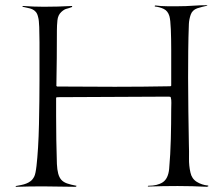

<svg xmlns="http://www.w3.org/2000/svg" viewBox="-20 -718 863 739"><path d="M149 -692Q203 -692 257 -695L258 -694L257 -691Q244 -686 235.5 -684Q227 -682 216 -672Q203 -660 201 -639.5Q199 -619 199 -602Q199 -548 198.5 -494.5Q198 -441 197 -387L200 -385Q256 -385 311 -384.5Q366 -384 422 -384Q476 -384 529 -384.5Q582 -385 636 -386L639 -388Q639 -408 639 -446.5Q639 -485 639 -527Q639 -569 637.5 -605.5Q636 -642 632 -656Q626 -676 610.5 -683.5Q595 -691 576 -693Q576 -695 575 -695L578 -697Q600 -694 623 -694Q646 -694 668 -694Q695 -694 722.5 -696Q750 -698 777 -698L778 -696H777Q768 -694 758 -691.5Q748 -689 739 -686Q720 -679 714 -661.5Q708 -644 707 -626Q705 -574 704.5 -522Q704 -470 704 -418Q704 -353 705 -289.5Q706 -226 707 -162Q708 -136 707.5 -108Q707 -80 713 -54Q718 -30 737.5 -18Q757 -6 780 -4L783 -2L777 1Q720 -2 663.5 -2Q607 -2 550 0Q549 0 549 -2L551 -3Q586 -3 606.5 -16.5Q627 -30 631 -67Q636 -124 637.5 -183Q639 -242 639 -299Q639 -310 639.5 -322Q640 -334 637 -344Q636 -346 628.5 -346Q621 -346 619 -346Q516 -346 413 -345Q310 -344 207 -344Q200 -344 197 -343L196 -342V-272Q196 -180 199 -87Q200 -65 204 -50Q208 -35 216 -26Q224 -17 238 -12Q252 -7 274 -3L275 -2L271 1Q214 0 156.5 -0.5Q99 -1 42 1L40 0L41 -2Q52 -4 62 -6Q72 -8 81 -11.5Q90 -15 98 -21Q106 -27 112 -39Q117 -49 120.5 -79.5Q124 -110 126.5 -151Q129 -192 130 -239Q131 -286 131.5 -329.5Q132 -373 132 -407Q132 -441 132 -456Q132 -470 132 -498Q132 -526 132 -556.5Q132 -587 131 -614Q130 -641 127 -651Q124 -665 118 -672Q112 -679 104 -682.5Q96 -686 87 -687.5Q78 -689 67 -692Q66 -692 66 -694H67L69 -695Q110 -692 149 -692Z"/></svg>

Font: Cane Nero
Style: Regular
Weight: 400
Version: Version 1.000